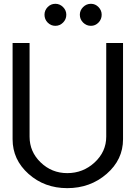

<svg xmlns="http://www.w3.org/2000/svg" viewBox="-20 -975 735 1005"><path d="M270 -839.8Q246.1 -839.8 229.5 -856.9Q212.9 -874 212.9 -897.9Q212.9 -920.9 229.5 -938Q246.1 -955.1 270 -955.1Q293 -955.1 310.1 -938Q327.1 -920.9 327.1 -897.9Q327.1 -874 310.1 -856.9Q293 -839.8 270 -839.8ZM456.1 -839.8Q432.1 -839.8 415 -856.9Q397.9 -874 397.9 -897.9Q397.9 -920.9 415 -938Q432.1 -955.1 456.1 -955.1Q479 -955.1 495.6 -938Q512.2 -920.9 512.2 -897.9Q512.2 -874 495.6 -856.9Q479 -839.8 456.1 -839.8ZM332 9.8Q212.9 9.8 129.4 -64.7Q45.9 -139.2 45.9 -246.1V-750H134.8V-259.8Q134.8 -180.7 192.9 -124.8Q251 -68.8 332 -68.8Q415 -68.8 475.6 -125Q536.1 -181.2 536.1 -259.8V-750H624V-246.1Q624 -139.2 538.1 -64.7Q452.1 9.8 332 9.8Z"/></svg>

Font: Oakes Grotesk
Style: Regular
Weight: 400
Designer: Samuel Oakes
Foundry: Samuel Oakes
Version: Version 1.0 | wf-rip DC20170320